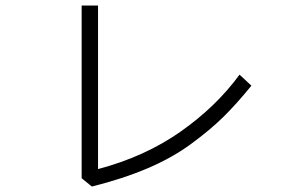

<svg xmlns="http://www.w3.org/2000/svg" viewBox="-20 -687 1040 697"><path d="M276.4 -40V-667H335.9V-73.2Q505.9 -118.2 635.3 -209Q764.6 -299.8 849.6 -416L892.6 -376Q837.9 -308.6 790 -261.7Q742.2 -214.8 673.8 -164.6Q605.5 -114.3 516.1 -76.2Q426.8 -38.1 313.5 -9.8Z"/></svg>

Font: Gothic A1 Light
Style: Regular
Weight: 300
Version: Version 2.50